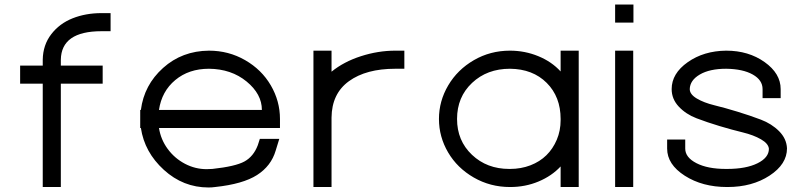

<svg xmlns="http://www.w3.org/2000/svg" viewBox="-20 -807 3555 849"><path d="M429 -749H469V-669H429Q251 -669 249 -543V-517H394H434V-437H394H249V-20V20H169V-20V-437H109H69V-517H109H169V-543Q170 -608 206.5 -655.5Q243 -703 301 -726Q359 -749 429 -749Z M683 -321H1138Q1138 -391 1070.5 -446.5Q1003 -502 904 -503Q815 -503 755 -453Q695 -403 683 -321ZM603 -241H600V-281V-321H603Q617 -431 701 -506.5Q785 -582 904 -583Q991 -583 1064 -541Q1137 -499 1177.5 -429.5Q1218 -360 1218 -281V-241H1178H683Q691 -190 721.5 -148.5Q752 -107 797.5 -83Q843 -59 894 -59Q906 -59 918 -60H919Q1021 -71 1061 -93Q1101 -115 1120 -165L1129 -193H1215L1199 -141Q1179 -73 1116.5 -33Q1054 7 931 20Q917 22 902 22Q790 22 704.5 -56Q619 -134 603 -241Z M1446 -490Q1500 -534 1576 -558.5Q1652 -583 1728 -583H1768V-503H1728Q1599 -503 1523 -448Q1447 -393 1446 -287V-282V-242V-20V20H1366V-20V-242V-282Q1366 -282 1366 -283Q1366 -284 1366 -284.5Q1366 -285 1366 -286V-543V-583H1446V-543Z M1921 -281Q1921 -360 1962 -429.5Q2003 -499 2075.5 -541Q2148 -583 2235 -583Q2301 -583 2360.5 -558.5Q2420 -534 2459 -491V-543V-583H2539V-543V-285V-281V-20V20H2459V-20V-71Q2420 -29 2361.5 -4.5Q2303 20 2236 20Q2236 20 2235 20Q2148 20 2075 -22Q2002 -64 1961.5 -133Q1921 -202 1921 -281ZM2001 -281Q2001 -185 2067 -122.5Q2133 -60 2232 -60Q2233 -60 2235 -60Q2284 -60 2325.5 -76Q2367 -92 2396 -120.5Q2425 -149 2442 -189Q2459 -229 2459 -276V-281Q2459 -379 2397.5 -440.5Q2336 -502 2235 -503Q2134 -503 2067.5 -440.5Q2001 -378 2001 -281Z M2740 -707H2700V-787H2740H2741H2781V-707H2741ZM2700 -543V-583H2780V-543V-20V20H2700V-20Z M3432 -413V-373H3352V-413Q3352 -453 3308.5 -477.5Q3265 -502 3191 -503Q3118 -503 3074.5 -477.5Q3031 -452 3030 -413Q3030 -390 3061 -371.5Q3092 -353 3139 -341.5Q3186 -330 3241.5 -313Q3297 -296 3344.5 -278Q3392 -260 3425 -227Q3458 -194 3460 -151Q3460 -81 3383 -30.5Q3306 20 3197 20Q3196 20 3195 20Q3086 20 3008 -30Q2930 -80 2930 -150V-190H3010V-150Q3010 -111 3059.5 -85.5Q3109 -60 3190 -60Q3193 -60 3195 -60Q3279 -60 3329.5 -85Q3380 -110 3380 -149Q3378 -172 3345 -191Q3312 -210 3264.5 -221.5Q3217 -233 3162 -249.5Q3107 -266 3060 -284Q3013 -302 2981.5 -335.5Q2950 -369 2950 -413Q2950 -482 3021 -532Q3092 -582 3191 -583Q3290 -583 3361 -532.5Q3432 -482 3432 -413Z"/></svg>

Font: Nordica Advanced
Style: RegularExtended
Weight: 300
Version: Version 1.07